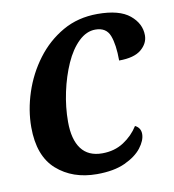

<svg xmlns="http://www.w3.org/2000/svg" viewBox="-68 -606 613 677"><g transform="rotate(-10 238.5 -268.0)"><path d="M226 10Q139 10 82.5 -40Q26 -90 26 -193Q26 -254 46.5 -316.5Q67 -379 106 -431Q145 -483 200 -514.5Q255 -546 325 -546Q403 -546 440 -515.5Q477 -485 477 -443Q477 -414 451.5 -392.5Q426 -371 372 -371Q372 -428 359.5 -460.5Q347 -493 308 -493Q276 -493 248 -466Q220 -439 200 -394Q180 -349 168.5 -295.5Q157 -242 157 -189Q157 -126 182 -92.5Q207 -59 257 -59Q301 -59 334 -80.5Q367 -102 387 -134Q407 -124 407 -102Q407 -79 387 -53Q367 -27 327 -8.5Q287 10 226 10Z"/></g></svg>

Font: Noto Serif SemiCondensed SemiBold
Style: Italic
Weight: 600
Width: 4
Italic angle: -12°
Designer: Monotype Design Team
Foundry: Monotype Imaging Inc.
Version: Version 2.014; ttfautohint (v1.8.4.7-5d5b)